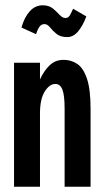

<svg xmlns="http://www.w3.org/2000/svg" viewBox="-20 -705 390 725"><path d="M33 0V-468H131V-405Q146 -438 167.5 -458.5Q189 -479 220 -479Q249 -479 272 -463.5Q295 -448 308.5 -407.5Q322 -367 322 -295V0H224V-293Q224 -346 215.5 -367Q207 -388 189 -388Q167 -388 149 -359.5Q131 -331 131 -277V0ZM256 -672 306 -643Q293 -608 275 -586.5Q257 -565 234 -565Q208 -565 193.5 -577Q179 -589 169 -601.5Q159 -614 148 -614Q136 -614 129 -604Q122 -594 116 -576L61 -601Q72 -640 92.5 -662.5Q113 -685 141 -685Q165 -685 179.5 -673Q194 -661 205 -649Q216 -637 227 -637Q238 -637 244 -647.5Q250 -658 256 -672Z"/></svg>

Font: Inconsolata ExtraCondensed ExtraBold
Style: Regular
Weight: 800
Width: 2
Monospace: yes
Designer: Raph Levien, Cyreal, Brenton Simpson
Foundry: Raph Levien, Cyreal, Google
Version: Version 3.001; ttfautohint (v1.8.2.53-6de2)